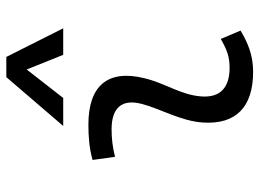

<svg xmlns="http://www.w3.org/2000/svg" viewBox="-130 -706 845 626"><g transform="rotate(-90 293.0 -392.5)"><path d="M479.5 -95.7C442.9 -74.7 420.4 -66.9 385.3 -66.9C320.3 -66.9 288.1 -98.1 292 -157.7C296.4 -225.6 335 -275.4 351.6 -345.2C380.9 -464.4 326.7 -527.3 200.2 -527.3C161.6 -527.3 123 -524.4 85 -513.7L95.2 -440.4C125 -448.2 154.8 -451.7 184.6 -451.7C254.9 -451.7 284.2 -418.5 268.1 -355C252.9 -293.9 211.4 -226.1 207 -153.3C200.2 -46.4 257.3 9.8 372.6 9.8C427.7 9.8 468.3 -8.3 506.8 -31.2ZM420.9 -794.9H355L195.8 -609.4H287.1L379.9 -728.5L427.7 -609.4H514.2Z"/></g></svg>

Font: Cascadia Mono SemiLight
Style: Italic
Weight: 350
Italic angle: -10°
Monospace: yes
Designer: Aaron Bell
Foundry: Saja Typeworks
Version: Version 2404.023